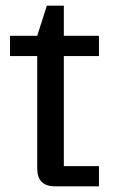

<svg xmlns="http://www.w3.org/2000/svg" viewBox="-20 -661 405 681"><path d="M175.4 0Q112 0 112 -63.8V-534L146.2 -641H206.4V-71.8H331V0ZM15.4 -462.2V-534H331V-462.2Z"/></svg>

Font: Mozilla Headline ExtraLight
Style: Regular
Weight: 200
Designer: Studio DRAMA
Foundry: Studio DRAMA
Version: Version 1.000